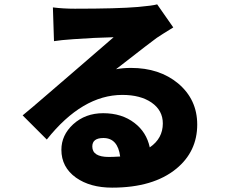

<svg xmlns="http://www.w3.org/2000/svg" viewBox="-20 -802 1040 882"><path d="M532 -83Q521 -168 455 -168Q404 -168 404 -129Q404 -81 480 -81Q498 -81 532 -83ZM776 -676Q719 -641 700 -628Q685 -618 513 -484Q544 -490 582 -490Q712 -490 798 -419Q886 -345 886 -230Q886 -106 790 -27Q684 60 495 60Q394 60 329 14Q262 -34 262 -114Q262 -181 316 -231Q372 -282 454 -282Q540 -282 598 -237Q653 -195 668 -125Q728 -166 728 -235Q728 -295 676 -331Q625 -366 542 -366Q358 -366 195 -161L84 -272Q121 -302 203 -373L318 -472Q459 -593 502 -631Q413 -629 317 -622Q259 -618 228 -613L223 -768Q270 -762 324 -762Q520 -762 614 -770Q682 -776 702 -782Z"/></svg>

Font: Source Han Sans CN Heavy
Style: Bold
Weight: 900
Designer: Ryoko NISHIZUKA (kana & ideographs); Paul D. Hunt (Latin, Greek & Cyrillic); Wenlong ZHANG (bopomofo); Sandoll Communica
Foundry: Adobe Systems Incorporated
Version: Version 1.000;PS 1;hotconv 1.0.78;makeotf.lib2.5.61930